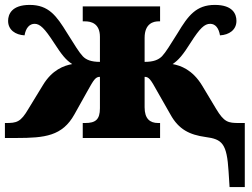

<svg xmlns="http://www.w3.org/2000/svg" viewBox="-22 -562 1027 782"><path d="M913 200H975V-61H952C907 -61 891 -64 858 -119L801 -214C762 -278 714 -295 681 -301C705 -317 723 -338 755 -389C792 -447 811 -465 834 -465C855 -465 869 -448 874 -418C911 -420 941 -440 941 -477C941 -504 927 -542 853 -542C777 -542 744 -498 702 -428C670 -377 653 -349 638 -333C623 -318 603 -310 567 -310V-408C567 -467 604 -475 623 -475H630V-536H315V-475H325C347 -475 385 -468 385 -412V-310C350 -310 329 -318 315 -333C300 -349 283 -377 251 -428C208 -498 176 -542 99 -542C26 -542 11 -504 11 -477C11 -440 41 -420 78 -418C83 -448 98 -465 119 -465C141 -465 160 -446 197 -389C230 -338 246 -318 272 -301C239 -295 190 -278 152 -214L94 -119C62 -64 46 -61 1 -61H-2V0H45C161 0 232 -8 281 -96L333 -189C361 -240 368 -249 385 -249V-121C385 -75 367 -61 325 -61H315V0H630V-61H622C588 -61 567 -79 567 -125V-249C584 -249 591 -240 619 -189L672 -96C706 -34 751 -13 815 -4C883 5 902 22 909 137Z"/></svg>

Font: UArctic Serif Black
Style: Regular
Weight: 900
Designer: Customization by Puisto advertising & original work Monotype Design Team
Foundry: Monotype Imaging Inc.
Version: Version 2.004